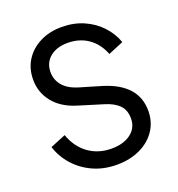

<svg xmlns="http://www.w3.org/2000/svg" viewBox="-138 -870 921 995"><g transform="rotate(-20 323.0 -372.5)"><path d="M339 12Q267 12 208.5 -14.5Q150 -41 109 -87Q68 -133 50 -190L135 -225Q161 -153 215 -114.5Q269 -76 341 -76Q407 -76 447.5 -106.5Q488 -137 488 -189Q488 -236 461 -263Q434 -290 384 -305L247 -347Q166 -372 123 -426Q80 -480 80 -550Q80 -611 109.5 -657.5Q139 -704 191.5 -730.5Q244 -757 311 -757Q378 -757 432.5 -733Q487 -709 525 -668Q563 -627 581 -576L497 -541Q473 -603 425 -636Q377 -669 312 -669Q252 -669 215 -638.5Q178 -608 178 -556Q178 -515 204 -483Q230 -451 283 -434L408 -397Q586 -342 586 -196Q586 -135 554.5 -88Q523 -41 467 -14.5Q411 12 339 12Z"/></g></svg>

Font: Pitagon Sans Text Medium
Style: Regular
Weight: 500
Designer: Travis Tran
Foundry: Pitagon
Version: Version 1.000; ttfautohint (v1.8.4.7-5d5b);gftools[0.9.26]